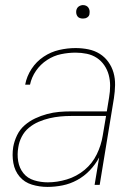

<svg xmlns="http://www.w3.org/2000/svg" viewBox="-20 -727 540 755"><path d="M167 8Q135 8 105.5 -1Q76 -10 57 -32.5Q38 -55 32.5 -86Q27 -117 32 -149Q36 -172 47 -195Q58 -218 77 -234.5Q96 -251 118.5 -261.5Q141 -272 165 -278.5Q189 -285 212.5 -287Q236 -289 259 -289H400L409 -344Q413 -367 413 -389.5Q413 -412 407.5 -432.5Q402 -453 390 -470.5Q378 -488 360.5 -499.5Q343 -511 321.5 -515.5Q300 -520 277 -520Q249 -520 220 -514Q191 -508 165 -491Q139 -474 121.5 -448.5Q104 -423 98 -394H79Q85 -427 104 -456Q123 -485 151.5 -504Q180 -523 212.5 -530.5Q245 -538 277 -538Q303 -538 327.5 -533Q352 -528 372 -515.5Q392 -503 406 -483.5Q420 -464 426.5 -441Q433 -418 432.5 -392.5Q432 -367 428 -341L372 0H352L370 -108Q355 -80 333 -57Q311 -34 283.5 -19Q256 -4 226 2Q196 8 167 8ZM168 -10Q205 -10 243 -21.5Q281 -33 312 -58.5Q343 -84 360.5 -120Q378 -156 384 -194L397 -271H259Q238 -271 217 -269Q196 -267 174.5 -262Q153 -257 132 -248Q111 -239 93.5 -224.5Q76 -210 65.5 -189.5Q55 -169 52 -148Q47 -120 51.5 -93Q56 -66 72 -46Q88 -26 114 -18Q140 -10 168 -10ZM306 -654Q300 -654 294 -656Q288 -658 284.5 -663Q281 -668 280 -674Q279 -680 280 -686Q281 -691 283.5 -695Q286 -699 289.5 -701.5Q293 -704 297.5 -705.5Q302 -707 306 -707Q313 -707 318.5 -704.5Q324 -702 327.5 -697Q331 -692 332 -686Q333 -680 332 -674Q332 -669 329.5 -665Q327 -661 323 -658.5Q319 -656 315 -655Q311 -654 306 -654Z"/></svg>

Font: Iosevka Curly Thin Oblique
Style: Regular
Weight: 100
Italic angle: -9°
Monospace: yes
Designer: Belleve Invis
Foundry: Belleve Invis
Version: Version 11.1.0; ttfautohint (v1.8.3)